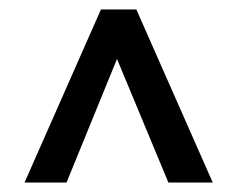

<svg xmlns="http://www.w3.org/2000/svg" viewBox="-20 -702 503 407"><path d="M337 -315 228 -577 121 -315H32L194 -682H269L431 -315Z"/></svg>

Font: Montagu Slab Medium
Style: Regular
Weight: 500
Version: Version 1.000